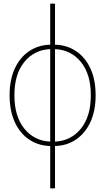

<svg xmlns="http://www.w3.org/2000/svg" viewBox="-20 -780 570 1040"><path d="M252 240V11Q186 9 136.5 -25Q87 -59 59.5 -120Q32 -181 32 -264Q32 -347 59.5 -407.5Q87 -468 136.5 -502Q186 -536 252 -538V-760H278V-538Q344 -536 393.5 -502Q443 -468 470.5 -407.5Q498 -347 498 -264Q498 -181 470.5 -120.5Q443 -60 393.5 -25.5Q344 9 278 11V240ZM472 -264Q472 -378 418.5 -444Q365 -510 278 -514V-13Q365 -17 418.5 -83.5Q472 -150 472 -264ZM58 -264Q58 -150 111.5 -83.5Q165 -17 252 -13V-514Q165 -510 111.5 -444Q58 -378 58 -264Z"/></svg>

Font: Noto Sans Mono Condensed Thin
Style: Regular
Weight: 100
Width: 3
Designer: Monotype Design Team
Foundry: Monotype Imaging Inc.
Version: Version 2.014; ttfautohint (v1.8.4.7-5d5b)